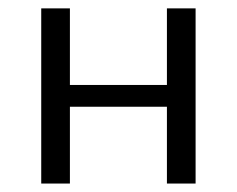

<svg xmlns="http://www.w3.org/2000/svg" viewBox="-20 -434 560 454"><path d="M374.7 0V-414.2H442.5V0ZM77.5 0V-414.2H145.3V0ZM109.8 -181.6V-233.1H409.7V-181.6Z"/></svg>

Font: Ysabeau
Style: Bold
Weight: 700
Designer: Christian Thalmann (Catharsis Fonts)
Version: Version 2.000;gftools[0.9.27.dev2+g8671c4b]